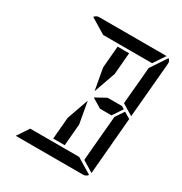

<svg xmlns="http://www.w3.org/2000/svg" viewBox="-223 -1164 1261 1329"><g transform="rotate(30 408.0 -500.0)"><path d="M381 -713 396 -887H488L473 -713L412 -540ZM628 -546 650 -533 597 -454H505L429 -500L513 -546ZM666 -523 716 -493 677 -41Q677 -41 677 -39L588 -93L589 -95V-103L590 -113L599 -218L620 -454ZM435 -287 420 -113H328L343 -287L404 -460ZM741 -994Q759 -982 757 -959L718 -517L630 -570L633 -607L649 -782L656 -866ZM269 -907 147 -981Q161 -1000 184 -1000H720Q720 -1000 722 -1000L660 -907H657H626H490H398ZM547 -93 669 -19Q655 0 632 0H96Q96 0 94 0L156 -93H159H190H326H418Z"/></g></svg>

Font: DSEG14 Modern
Style: Italic
Weight: 400
Italic angle: -5°
Designer: Keshikan(Twitter:@keshinomi_88pro)
Version: Version 0.46